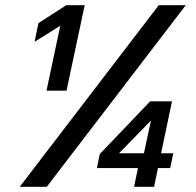

<svg xmlns="http://www.w3.org/2000/svg" viewBox="-20 -719 755 739"><path d="M591 -699H695L160 0H56ZM212 -620 113 -558 128 -630 235 -699H306L236 -370H159ZM511 -72H353L364 -126L558 -329H642L600 -129H647L635 -72H588L573 0H496ZM534 -129 561 -255 438 -129Z"/></svg>

Font: Prompt
Style: Italic
Weight: 400
Italic angle: -12°
Designer: Katatrad Team
Foundry: CadsonDemak
Version: Version 1.001